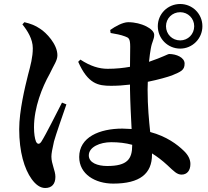

<svg xmlns="http://www.w3.org/2000/svg" viewBox="-20 -875 1040 960"><path d="M769 -744C769 -682 819 -632 881 -632C942 -632 992 -682 992 -744C992 -806 942 -855 881 -855C819 -855 769 -806 769 -744ZM810 -744C810 -783 841 -814 881 -814C920 -814 951 -783 951 -744C951 -704 920 -673 881 -673C841 -673 810 -704 810 -744ZM92 -753C117 -722 144 -680 144 -634C144 -589 133 -549 120 -500C105 -440 76 -321 76 -229C76 -115 102 -30 138 20C158 48 181 65 206 65C239 65 257 45 257 9C257 -22 237 -55 237 -92C237 -107 241 -128 250 -168C260 -204 293 -298 312 -353L290 -362C264 -312 210 -203 187 -167C177 -152 167 -153 160 -167C154 -182 150 -207 150 -238C150 -338 191 -439 228 -505C250 -552 267 -572 267 -599C267 -654 211 -712 181 -731C156 -748 135 -756 102 -764ZM641 -151V-149C641 -80 617 -45 516 -45C468 -45 424 -61 424 -98C424 -140 480 -164 536 -164C573 -164 608 -160 641 -151ZM533 -710C558 -706 584 -701 605 -693C623 -686 631 -684 631 -641L630 -541C597 -535 560 -531 518 -531C476 -531 432 -544 382 -577L371 -566C420 -455 471 -446 535 -446C566 -446 598 -448 630 -452V-429C631 -363 635 -289 638 -230L592 -232C477 -232 376 -189 376 -90C376 -4 456 43 546 43C680 43 740 -7 740 -102V-108C766 -92 791 -73 817 -49C850 -18 865 -2 888 -2C915 -2 932 -22 932 -55C932 -78 921 -100 899 -121C866 -153 813 -193 731 -215C725 -272 718 -342 718 -427L719 -466C773 -477 818 -490 840 -498C885 -517 903 -524 903 -557C903 -588 861 -605 826 -605C819 -605 793 -589 725 -566C728 -594 731 -617 734 -632C740 -668 751 -677 751 -701C751 -730 688 -764 621 -764C594 -764 556 -743 531 -725Z"/></svg>

Font: Noto Serif KR
Style: Bold
Weight: 700
Designer: Ryoko NISHIZUKA 西塚涼子 (kana & ideographs); Frank Grießhammer (Latin, Greek & Cyrillic); Wenlong ZHANG 张文龙 (bopomofo); San
Foundry: Adobe
Version: Version 2.001;hotconv 1.1.0;makeotfexe 2.6.0